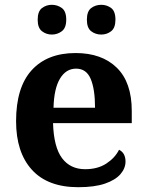

<svg xmlns="http://www.w3.org/2000/svg" viewBox="-20 -770 611 800"><path d="M306 10Q179 10 113 -62.5Q47 -135 47 -265Q47 -406 112 -477.5Q177 -549 295 -549Q404 -549 466.5 -488Q529 -427 529 -308V-257H201Q204 -157 238.5 -111Q273 -65 335 -65Q387 -65 423 -88.5Q459 -112 476 -146Q490 -139 496.5 -126.5Q503 -114 503 -97Q503 -69 482 -44.5Q461 -20 417.5 -5Q374 10 306 10ZM376 -321Q376 -398 358 -441Q340 -484 297 -484Q255 -484 230 -442.5Q205 -401 203 -321ZM402 -626Q378 -626 360 -639.8Q342 -653.6 342 -687.7Q342 -723 360 -736.5Q378 -750 402 -750Q425 -750 443 -736.7Q461 -723.4 461 -688Q461 -653.7 443 -639.8Q425 -626 402 -626ZM196 -626Q173 -626 155 -639.8Q137 -653.6 137 -687.7Q137 -723 155 -736.5Q173 -750 196 -750Q219 -750 237.5 -736.7Q256 -723.4 256 -688Q256 -653.7 237.5 -639.8Q219 -626 196 -626Z"/></svg>

Font: Noto Serif Kannada
Style: Regular
Weight: 400
Designer: Universal Thirst, Indian Type Foundry and the Monotype Design Team
Foundry: Monotype Imaging Inc.
Version: Version 2.003